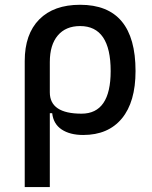

<svg xmlns="http://www.w3.org/2000/svg" viewBox="-20 -547 626 792"><path d="M82 224.6V-295.4Q82 -406.2 141.8 -466.8Q201.7 -527.3 310.5 -527.3Q539.1 -527.3 539.1 -253.9Q539.1 -126.5 482.7 -58.3Q426.3 9.8 323.2 9.8Q268.6 9.8 234.4 -12.9Q200.2 -35.6 195.3 -80.1H185.5V224.6ZM310.5 -439.5Q251 -439.5 218.3 -400.6Q185.5 -361.8 185.5 -291V-166Q185.5 -78.1 316.4 -78.1Q436.5 -78.1 436.5 -253.9Q436.5 -439.5 310.5 -439.5Z"/></svg>

Font: Caskaydia Cove
Style: Regular
Weight: 400
Monospace: yes
Designer: Aaron Bell
Foundry: Saja Typeworks
Version: Version 4.300; ttfautohint (v1.8.3)